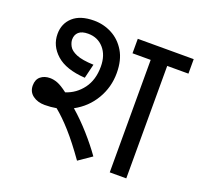

<svg xmlns="http://www.w3.org/2000/svg" viewBox="-113 -757 921 884"><g transform="rotate(20 347.5 -315.5)"><path d="M122 -189Q87 -189 63.5 -206.5Q40 -224 40 -255Q40 -284 58 -299Q76 -314 104 -314Q122 -314 141.5 -306.5Q161 -299 191 -276Q241 -292 273 -335Q305 -378 305 -443Q305 -499 275.5 -532.5Q246 -566 199 -566Q168 -566 153 -552.5Q138 -539 138 -516Q138 -501 147.5 -483.5Q157 -466 185.5 -454Q214 -442 270 -440L253 -370Q159 -376 112.5 -417.5Q66 -459 66 -517Q66 -568 101.5 -600Q137 -632 204 -632Q251 -632 292 -610.5Q333 -589 358.5 -546.5Q384 -504 384 -440Q384 -371 349.5 -312.5Q315 -254 254 -221Q299 -182 341 -134.5Q383 -87 414 -43L350 1Q299 -71 257.5 -117.5Q216 -164 179 -194Q152 -189 122 -189ZM591 -551V0H510V-551H421V-622H695V-551Z"/></g></svg>

Font: Go Noto Kurrent-Regular
Style: Regular
Weight: 400
Designer: Monotype Design Team
Foundry: Monotype Imaging Inc.
Version: Version 2.012; ttfautohint (v1.8.4.7-5d5b)